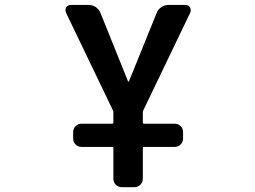

<svg xmlns="http://www.w3.org/2000/svg" viewBox="-20 -566 1040 783"><path d="M476.6 197.3Q462.9 197.3 452.6 187.5Q442.4 177.7 442.4 163.1V38.1Q442.4 33.2 437.5 33.2H312.5Q298.8 33.2 288.6 23.4Q278.3 13.7 278.3 -1V-27.3Q278.3 -42 288.6 -51.8Q298.8 -61.5 312.5 -61.5H437.5Q442.4 -61.5 442.4 -66.4V-108.4Q442.4 -112.3 440.4 -116.2L249 -514.6Q247.1 -519.5 247.1 -524.4Q247.1 -530.3 250 -536.1Q256.8 -545.9 268.6 -545.9H341.8Q357.4 -545.9 370.6 -537.1Q383.8 -528.3 389.6 -513.7L502 -234.4Q502.9 -233.4 503.9 -233.4Q504.9 -233.4 505.9 -234.4L619.1 -513.7Q625 -528.3 638.2 -537.1Q651.4 -545.9 667 -545.9H736.3Q748 -545.9 754.9 -536.1Q757.8 -530.3 757.8 -524.4Q757.8 -519.5 755.9 -514.6L564.5 -116.2Q562.5 -112.3 562.5 -108.4V-66.4Q562.5 -61.5 567.4 -61.5H692.4Q706.1 -61.5 716.3 -51.8Q726.6 -42 726.6 -27.3V-1Q726.6 13.7 716.3 23.4Q706.1 33.2 692.4 33.2H567.4Q562.5 33.2 562.5 38.1V163.1Q562.5 177.7 552.2 187.5Q542 197.3 528.3 197.3Z"/></svg>

Font: Rounded-L Mgen+ 1m medium
Style: Regular
Weight: 500
Designer: [Source Han Sans]
Ryoko NISHIZUKA  (kana & ideographs); Paul D. Hunt (Latin, Greek & Cyrillic); Wenlong ZHANG  (bopomofo
Version: Version 1.059.20150602